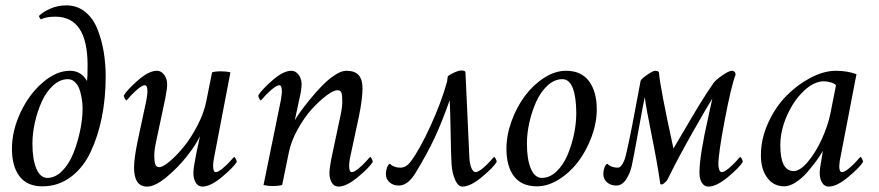

<svg xmlns="http://www.w3.org/2000/svg" viewBox="-20 -688 3269 714"><path d="M240.2 -424.8Q281.7 -424.8 303.7 -386.7Q305.7 -398.4 305.7 -445.3Q305.7 -626 185.5 -626Q152.8 -626 131.8 -616.2Q129.9 -617.7 127.4 -622.1Q125 -626.5 125 -628.9Q140.1 -644 167.5 -656Q194.8 -668 226.6 -668Q267.1 -668 296.9 -643.8Q326.7 -619.6 342.5 -579.3Q358.4 -539.1 365.7 -495.1Q373 -451.2 373 -403.3Q373 -324.2 358.9 -252.9Q344.7 -181.6 317.1 -123Q289.6 -64.5 243.2 -29.8Q196.8 4.9 137.7 4.9Q81.1 4.9 52.7 -32.2Q24.4 -69.3 24.4 -134.8Q24.4 -201.7 56.2 -269.5Q87.9 -337.4 138.7 -381.1Q189.5 -424.8 240.2 -424.8ZM156.2 -26.4Q185.5 -26.4 211.2 -52.2Q236.8 -78.1 252.7 -117.7Q268.6 -157.2 277.8 -201.4Q287.1 -245.6 287.1 -284.2Q287.1 -292.5 286.4 -302.2Q285.6 -312 282.5 -329.3Q279.3 -346.7 273.9 -360.1Q268.6 -373.5 257.8 -383.5Q247.1 -393.6 232.4 -393.6Q203.1 -393.6 177.5 -370.1Q151.9 -346.7 135.5 -310.5Q119.1 -274.4 109.9 -233.2Q100.6 -191.9 100.6 -154.3Q100.6 -95.2 115.2 -60.8Q129.9 -26.4 156.2 -26.4Z M706.1 -96.7Q708.5 -111.3 711.4 -124.5Q714.4 -137.7 717.8 -153.8Q721.2 -169.9 723.6 -181.6Q710 -151.9 676.8 -109.1Q643.6 -66.4 600.3 -30.3Q557.1 5.9 527.3 5.9Q478.5 5.9 478.5 -64.5Q478.5 -99.1 492.2 -165L524.4 -315.4Q528.3 -338.9 528.3 -346.7Q528.3 -371.1 518.6 -371.1Q513.7 -371.1 506.6 -366.9Q499.5 -362.8 492.4 -356.9Q485.4 -351.1 477.8 -343.8Q470.2 -336.4 464.8 -330.6Q459.5 -324.7 455.1 -319.3L450.2 -314.5Q447.8 -314.5 444.1 -321.5Q440.4 -328.6 440.4 -333Q453.1 -354.5 493.4 -389.6Q533.7 -424.8 563.5 -424.8Q579.1 -424.8 590.3 -410.2Q601.6 -395.5 601.6 -374Q601.6 -358.4 594.7 -322.3L560.5 -161.1Q553.7 -130.4 553.7 -108.4Q553.7 -87.9 557.4 -77.1Q561 -66.4 572.3 -66.4Q585.4 -66.4 611.1 -87.9Q636.7 -109.4 663.8 -142.6Q690.9 -175.8 714.8 -222.2Q738.8 -268.6 747.1 -311.5Q750.5 -328.6 757.3 -362.5Q764.2 -396.5 768.6 -418.9Q781.7 -422.9 798.8 -422.9Q821.3 -422.9 836.9 -418.9L776.4 -103.5Q772.5 -84 772.5 -72.3Q772.5 -47.9 782.2 -47.9Q787.1 -47.9 794.2 -52Q801.3 -56.2 808.3 -62Q815.4 -67.9 823 -75.2Q830.6 -82.5 835.9 -88.4Q841.3 -94.2 845.7 -99.6L850.6 -104.5Q853 -104.5 856.7 -97.4Q860.4 -90.3 860.4 -85.9Q848.1 -65.4 805.4 -29.8Q762.7 5.9 732.4 5.9Q717.3 5.9 708.3 -8.3Q699.2 -22.5 699.2 -44.9Q699.2 -61 706.1 -96.7Z M1093.8 -322.3 1076.2 -240.2Q1080.6 -249 1094.5 -268.8Q1108.4 -288.6 1130.4 -315.7Q1152.3 -342.8 1175.5 -366.9Q1198.7 -391.1 1223.9 -408Q1249 -424.8 1267.6 -424.8Q1299.8 -424.8 1314 -408.4Q1328.1 -392.1 1328.1 -360.4Q1328.1 -320.3 1314.5 -253.9L1282.2 -103.5Q1278.3 -84 1278.3 -72.3Q1278.3 -47.9 1288.1 -47.9Q1293 -47.9 1300 -52Q1307.1 -56.2 1314.2 -62Q1321.3 -67.9 1328.9 -75.2Q1336.4 -82.5 1341.8 -88.4Q1347.2 -94.2 1351.6 -99.6L1356.4 -104.5Q1358.9 -104.5 1362.5 -97.4Q1366.2 -90.3 1366.2 -85.9Q1354 -65.4 1311.3 -29.8Q1268.6 5.9 1238.3 5.9Q1223.1 5.9 1214.1 -8.3Q1205.1 -22.5 1205.1 -44.9Q1205.1 -61 1211.9 -96.7L1246.1 -257.8Q1252.9 -288.6 1252.9 -310.5Q1252.9 -333 1249.8 -342.8Q1246.6 -352.5 1234.4 -352.5Q1220.7 -352.5 1194.1 -332.8Q1167.5 -313 1139.4 -282Q1111.3 -251 1086.7 -206.5Q1062 -162.1 1053.7 -119.1Q1049.8 -99.6 1029.3 0Q1013.7 3.9 994.1 3.9Q975.6 3.9 960 0L1024.4 -315.4Q1028.3 -338.9 1028.3 -346.7Q1028.3 -371.1 1018.6 -371.1Q1013.7 -371.1 1006.6 -366.9Q999.5 -362.8 992.4 -356.9Q985.4 -351.1 977.8 -343.8Q970.2 -336.4 964.8 -330.6Q959.5 -324.7 955.1 -319.3L950.2 -314.5Q947.8 -314.5 944.1 -321.5Q940.4 -328.6 940.4 -333Q953.1 -354.5 993.4 -389.6Q1033.7 -424.8 1063.5 -424.8Q1079.1 -424.8 1090.3 -410.2Q1101.6 -395.5 1101.6 -374Q1101.6 -355 1093.8 -322.3Z M1699.2 5.9Q1684.1 5.9 1672.9 -18.3Q1661.6 -42.5 1659.2 -78.1Q1657.2 -109.9 1655.8 -194.1Q1654.3 -278.3 1652.3 -315.4Q1622.6 -231.4 1595.9 -174.6Q1569.3 -117.7 1526.4 -46.9Q1497.6 2 1462.9 2Q1441.9 2 1428.5 -10.3Q1415 -22.5 1415 -41Q1415 -53.2 1419.2 -64.7Q1423.3 -76.2 1429.7 -79.1Q1444.3 -64.5 1468.8 -64.5Q1490.7 -64.5 1507.8 -87.9Q1541 -132.3 1581.3 -220.5Q1621.6 -308.6 1642.6 -384.8Q1644 -398.9 1645.5 -404.3Q1652.3 -410.6 1668.9 -418.2Q1685.5 -425.8 1695.3 -425.8Q1710.9 -425.8 1710.9 -418.9Q1713.4 -375 1718.8 -247.3Q1724.1 -119.6 1725.6 -98.6Q1727.1 -77.1 1733.4 -62.5Q1739.7 -47.9 1749 -47.9Q1753.9 -47.9 1761 -52Q1768.1 -56.2 1775.1 -62Q1782.2 -67.9 1789.8 -75.2Q1797.4 -82.5 1802.7 -88.4Q1808.1 -94.2 1812.5 -99.6L1817.4 -104.5Q1819.8 -104.5 1823.5 -97.4Q1827.1 -90.3 1827.1 -85.9Q1814.9 -65.4 1772.2 -29.8Q1729.5 5.9 1699.2 5.9Z M2071.3 -393.6Q2042 -393.6 2016.4 -370.1Q1990.7 -346.7 1974.4 -310.5Q1958 -274.4 1948.7 -233.2Q1939.5 -191.9 1939.5 -154.3Q1939.5 -95.2 1954.1 -60.8Q1968.8 -26.4 1995.1 -26.4Q2023.9 -26.4 2049.1 -50Q2074.2 -73.7 2089.8 -110.1Q2105.5 -146.5 2114.3 -187.7Q2123 -229 2123 -266.6Q2123 -326.7 2110.1 -360.1Q2097.2 -393.6 2071.3 -393.6ZM2085 -424.8Q2141.6 -424.8 2170.4 -386Q2199.2 -347.2 2199.2 -281.2Q2199.2 -231 2179.9 -179Q2160.6 -127 2130.1 -86.7Q2099.6 -46.4 2058.6 -20.8Q2017.6 4.9 1976.6 4.9Q1919.9 4.9 1891.6 -32.2Q1863.3 -69.3 1863.3 -134.8Q1863.3 -185.1 1882.3 -237.5Q1901.4 -290 1931.9 -331.1Q1962.4 -372.1 2003.2 -398.4Q2043.9 -424.8 2085 -424.8Z M2581.1 -44.9Q2581.1 -79.6 2589.8 -132.3Q2598.6 -185.1 2612.8 -247.6Q2627 -310.1 2628.9 -321.3Q2611.8 -294.9 2556.2 -196.8Q2500.5 -98.6 2461.9 -19.5Q2459 -14.6 2451.9 -8.3Q2444.8 -2 2440.4 -2Q2437.5 -2 2435.5 -3.9Q2424.8 -79.6 2403.1 -186.5Q2381.3 -293.5 2377.9 -327.1Q2374 -312.5 2354.5 -204.1Q2335 -95.7 2329.1 -70.3Q2322.3 -41 2307.4 -19.5Q2292.5 2 2271.5 2Q2250.5 2 2237.1 -10.3Q2223.6 -22.5 2223.6 -41Q2223.6 -53.2 2227.8 -64.7Q2231.9 -76.2 2238.3 -79.1Q2252.9 -64.5 2277.3 -64.5Q2286.6 -64.5 2294.4 -77.4Q2302.2 -90.3 2306.6 -107.4Q2317.4 -151.9 2330.1 -217Q2342.8 -282.2 2351.8 -331.8Q2360.8 -381.3 2362.3 -387.7Q2365.7 -395.5 2387.2 -410.2Q2408.7 -424.8 2416 -424.8Q2430.7 -424.8 2430.7 -417Q2434.6 -363.8 2484.4 -135.7Q2501.5 -163.6 2529.3 -211.7Q2557.1 -259.8 2582.3 -300.8Q2607.4 -341.8 2633.8 -379.9Q2642.1 -391.1 2666.5 -408Q2690.9 -424.8 2702.1 -424.8Q2708 -424.8 2712.2 -420.2Q2716.3 -415.5 2714.8 -408.2Q2699.2 -367.7 2675.3 -242.4Q2651.4 -117.2 2651.4 -76.2Q2651.4 -66.9 2654.5 -57.4Q2657.7 -47.9 2664.1 -47.9Q2668.9 -47.9 2676 -52Q2683.1 -56.2 2690.2 -62Q2697.3 -67.9 2704.8 -75.2Q2712.4 -82.5 2717.8 -88.4Q2723.1 -94.2 2727.5 -99.6L2732.4 -104.5Q2734.9 -104.5 2738.5 -97.4Q2742.2 -90.3 2742.2 -85.9Q2730 -65.4 2687.3 -29.8Q2644.5 5.9 2614.3 5.9Q2599.1 5.9 2590.1 -8.3Q2581.1 -22.5 2581.1 -44.9Z M3088.9 -424.8Q3130.4 -424.8 3165 -412.1L3105.5 -103.5Q3104 -97.7 3102.8 -89.6Q3101.6 -81.5 3101.1 -71.5Q3100.6 -61.5 3103 -54.7Q3105.5 -47.9 3111.3 -47.9Q3116.2 -47.9 3123.3 -52Q3130.4 -56.2 3137.5 -62Q3144.5 -67.9 3152.1 -75.2Q3159.7 -82.5 3165 -88.4Q3170.4 -94.2 3174.8 -99.6L3179.7 -104.5Q3182.1 -104.5 3185.8 -97.4Q3189.5 -90.3 3189.5 -85.9Q3177.2 -65.4 3134.5 -29.8Q3091.8 5.9 3061.5 5.9Q3046.4 5.9 3037.4 -8.3Q3028.3 -22.5 3028.3 -44.9Q3028.3 -61 3035.2 -96.7Q3039.1 -120.1 3040 -127Q3031.2 -110.8 3016.8 -91.1Q3002.4 -71.3 2982.7 -48.3Q2962.9 -25.4 2939.7 -10.3Q2916.5 4.9 2896.5 4.9Q2856.9 4.9 2833.3 -26.9Q2809.6 -58.6 2809.6 -110.4Q2809.6 -171.4 2836.4 -230.7Q2863.3 -290 2904.5 -331.8Q2945.8 -373.5 2995.1 -399.2Q3044.4 -424.8 3088.9 -424.8ZM3043.9 -385.7Q3007.3 -385.7 2969.2 -349.9Q2931.2 -314 2906.5 -258.1Q2881.8 -202.1 2881.8 -147.5Q2881.8 -51.8 2931.6 -51.8Q2955.1 -51.8 2984.1 -86.2Q3013.2 -120.6 3036.1 -170.7Q3059.1 -220.7 3068.4 -267.6L3088.9 -371.1Q3083 -377.9 3069.1 -381.8Q3055.2 -385.7 3043.9 -385.7Z"/></svg>

Font: Crimson
Style: Italic
Weight: 400
Italic angle: -11°
Version: Version 0.8